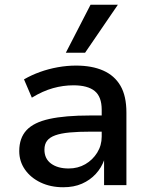

<svg xmlns="http://www.w3.org/2000/svg" viewBox="-20 -779 631 808"><path d="M246 9Q193 9 151 -11Q109 -31 85 -65.5Q61 -100 61 -143Q61 -198 91.5 -231Q122 -264 188 -278.5Q254 -293 359 -293H424V-225H364Q310 -225 273 -221.5Q236 -218 212.5 -209.5Q189 -201 178 -186.5Q167 -172 167 -149Q167 -111 195 -90.5Q223 -70 269 -70Q308 -70 339 -88Q370 -106 389 -136.5Q408 -167 408 -204V-317Q408 -372 378.5 -396Q349 -420 289 -420Q246 -420 203 -408Q160 -396 114 -368L81 -445Q112 -463 148 -476Q184 -489 223 -496Q262 -503 300 -503Q367 -503 414.5 -482Q462 -461 487 -418Q512 -375 512 -305V0H418V-107H419Q407 -73 383 -47Q359 -21 325 -6Q291 9 246 9ZM257 -557 361 -759H476L338 -557Z"/></svg>

Font: Nunito Sans 9pt SemiBold
Style: Regular
Weight: 600
Version: Version 3.101;gftools[0.9.27]